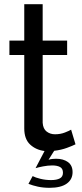

<svg xmlns="http://www.w3.org/2000/svg" viewBox="-20 -716 392 918"><path d="M136 126Q149 133 173.5 139Q198 145 224 145Q251 145 266 137Q281 129 281 110Q281 90 267 82.5Q253 75 230 75Q209 75 186 79.5Q163 84 150 88L193 6Q152 1 124 -25Q96 -51 96 -102V-453H25V-522H96V-696H184V-522H301V-453H184V-129Q186 -100 203 -87Q220 -74 243 -74Q269 -74 290.5 -82.5Q312 -91 320 -96L341 -26Q327 -19 300 -9Q273 1 239 5L212 48Q220 45 230 44Q240 43 248 43Q283 43 305 59Q327 75 327 107Q327 142 299 162Q271 182 217 182Q187 182 161.5 176.5Q136 171 116 163Z"/></svg>

Font: PTCRaleway Medium
Style: Regular
Weight: 500
Designer: Matt McInerney, Pablo Impallari, Rodrigo Fuenzalida
Foundry: Matt McInerney, Pablo Impallari, Rodrigo Fuenzalida
Version: Version 3.000g; ttfautohint (v1.5) -l 8 -r 28 -G 28 -x 14 -D